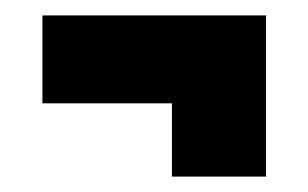

<svg xmlns="http://www.w3.org/2000/svg" viewBox="-20 -383 400 249"><path d="M35 -249V-363H325V-249ZM203 -154V-322H325V-154Z"/></svg>

Font: Bricolage Grotesque 72pt Condensed ExtraBold
Style: Regular
Weight: 800
Width: 3
Designer: Mathieu Triay
Foundry: Atelier Triay
Version: Version 1.001;gftools[0.9.33.dev8+g029e19f]